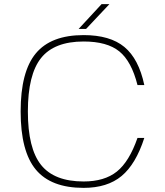

<svg xmlns="http://www.w3.org/2000/svg" viewBox="-20 -890 799 930"><path d="M646 -222H679Q638 -95 569 -37.5Q500 20 385 20Q227 20 153.5 -68.5Q80 -157 80 -350Q80 -543 153.5 -631.5Q227 -720 385 -720Q513 -720 582.5 -662.5Q652 -605 679 -478H646Q617 -593 558 -641Q499 -689 385 -689Q243 -689 179 -609Q115 -529 115 -350Q115 -171 179 -91Q243 -11 385 -11Q486 -11 546 -59Q606 -107 646 -222ZM361 -750 472 -870H510L397 -750Z"/></svg>

Font: Fivo Sans Thin
Style: Regular
Weight: 250
Foundry: Alexander Slobzheninov
Version: 1.0